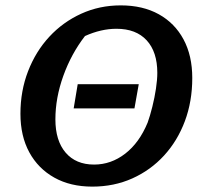

<svg xmlns="http://www.w3.org/2000/svg" viewBox="-20 -683 759 714"><path d="M323 11Q242 11 182 -22.5Q122 -56 89 -116.5Q56 -177 56 -260Q56 -345 84.5 -418.5Q113 -492 163.5 -546.5Q214 -601 282 -632Q350 -663 429 -663Q511 -663 570.5 -630Q630 -597 662.5 -536.5Q695 -476 695 -393Q695 -306 667.5 -232.5Q640 -159 590 -104.5Q540 -50 472 -19.5Q404 11 323 11ZM330 -71Q393 -71 445.5 -111.5Q498 -152 529 -227Q538 -252 546.5 -286Q555 -320 560 -353.5Q565 -387 565 -412Q565 -490 525.5 -533Q486 -576 413 -576Q356 -576 296 -549Q245 -483 215.5 -401Q186 -319 186 -239Q186 -160 224 -115.5Q262 -71 330 -71ZM254 -280 269 -370H496L480 -280Z"/></svg>

Font: Piazzolla SemiBold
Style: Italic
Weight: 600
Italic angle: -11.3°
Designer: Juan Pablo del Peral
Foundry: Huerta Tipografica
Version: Version 1.330